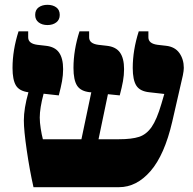

<svg xmlns="http://www.w3.org/2000/svg" viewBox="-20 -777 803 797"><path d="M743 -495Q743 -484 739 -464L695 -272Q663 -134 605 -67Q547 0 474 0H119Q103 -71 91 -153.5Q79 -236 79 -277Q79 -327 98 -394Q60 -399 46 -422.5Q32 -446 32 -495Q32 -569 57 -647H97V-622Q97 -596 135 -591L170 -587Q208 -583 225 -559Q242 -535 242 -490Q242 -465 237.5 -440Q233 -415 224 -381L161 -388Q145 -328 145 -289Q145 -269 149 -243.5Q153 -218 158 -199H318L359 -394H354Q315 -398 300 -421.5Q285 -445 285 -495Q285 -569 310 -647H350V-622Q350 -596 388 -591L423 -587Q461 -583 478 -559Q495 -535 495 -490Q495 -465 490.5 -440Q486 -415 477 -381L428 -386L389 -199H473Q527 -199 557.5 -209Q588 -219 609.5 -250Q631 -281 650 -346L662 -387L600 -394Q561 -398 546 -421.5Q531 -445 531 -495Q531 -569 556 -647H596V-622Q596 -596 634 -591L669 -587Q706 -583 724.5 -557Q743 -531 743 -495ZM126 -715Q126 -736 140.5 -746.5Q155 -757 177 -757Q199 -757 213.5 -746.5Q228 -736 228 -715Q228 -695 213.5 -684Q199 -673 177 -673Q155 -673 140.5 -684Q126 -695 126 -715Z"/></svg>

Font: Noto Serif Hebrew Black
Style: Regular
Weight: 900
Designer: Monotype Design Team
Foundry: Monotype Imaging Inc.
Version: Version 1.000